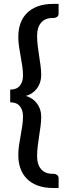

<svg xmlns="http://www.w3.org/2000/svg" viewBox="-20 -790 344 960"><path d="M242.5 -700Q205.5 -700 185.5 -676.5Q165.5 -653 165.5 -612.5Q165.5 -584.5 168.8 -559.2Q172 -534 175.8 -509.5Q179.5 -485 182.8 -461.2Q186 -437.5 186 -413.5Q186 -395 180.5 -378.2Q175 -361.5 165 -348Q155 -334.5 140.8 -324.8Q126.5 -315 109 -310.5Q144 -300.5 165 -272.5Q186 -244.5 186 -207Q186 -183 182.8 -159.2Q179.5 -135.5 175.8 -111Q172 -86.5 168.8 -61Q165.5 -35.5 165.5 -8Q165.5 32.5 185.5 55.8Q205.5 79 242.5 79H249.5Q256.5 79 264.8 84.5Q273 90 273 101.5V150H246.5Q202 150 169.2 138Q136.5 126 114.8 104.2Q93 82.5 82.2 52.2Q71.5 22 71.5 -14.5Q71.5 -39.5 75.2 -63.8Q79 -88 83.2 -112Q87.5 -136 91.2 -160Q95 -184 95 -208Q95 -239.5 79.2 -259Q63.5 -278.5 31 -278.5V-342Q63.5 -342 79.2 -361.5Q95 -381 95 -412.5Q95 -436.5 91.2 -460.5Q87.5 -484.5 83.2 -508.5Q79 -532.5 75.2 -556.8Q71.5 -581 71.5 -606Q71.5 -642.5 82.2 -672.8Q93 -703 114.8 -724.8Q136.5 -746.5 169.2 -758.5Q202 -770.5 246.5 -770.5H273V-722Q273 -710.5 264.8 -705.2Q256.5 -700 249.5 -700Z"/></svg>

Font: TypoPRO Lato
Style: Regular
Weight: 600
Designer: Lukasz Dziedzic with Adam Twardoch and Botio Nikoltchev
Foundry: tyPoland Lukasz Dziedzic
Version: Version 2.010; 2014-09-01; http://www.latofonts.com/